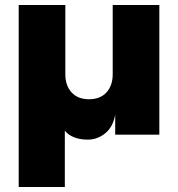

<svg xmlns="http://www.w3.org/2000/svg" viewBox="-20 -490 714 770"><path d="M432 -470H619V50H442V-30Q433 20 401.5 45Q370 70 332 70Q301 70 277 60.5Q253 51 240 34V260H55V-470H242V-192Q242 -147 267 -119.5Q292 -92 337 -92Q382 -92 407 -119.5Q432 -147 432 -192Z"/></svg>

Font: OA Gothic ExtraBold
Style: Regular
Weight: 800
Designer: Choi Chi-young, Lee Jaesang, Lee Juhyun, Han Dohee
Foundry: DDUNGSANG CORP.
Version: Version 1.000;Build 20210203